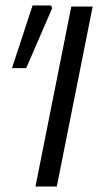

<svg xmlns="http://www.w3.org/2000/svg" viewBox="-20 -680 363 700"><path d="M109.3 0 240 -656.3H317.9L187.1 0ZM23.7 -431.6 98.7 -660H165.5L170.5 -650.8L75.6 -431.6Z"/></svg>

Font: Source Sans 3 VF
Style: Italic
Weight: 200
Italic angle: -11°
Designer: Paul D. Hunt
Foundry: Adobe Systems Incorporated
Version: Version 3.042;hotconv 1.0.118;makeotfexe 2.5.65603